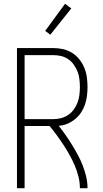

<svg xmlns="http://www.w3.org/2000/svg" viewBox="-20 -987 540 1007"><path d="M69 0V-735H258Q284 -735 309.5 -729.5Q335 -724 357 -710.5Q379 -697 395.5 -676.5Q412 -656 422 -632Q432 -608 435.5 -582Q439 -556 439 -530Q439 -507 436 -483.5Q433 -460 425.5 -438Q418 -416 405 -396.5Q392 -377 373.5 -362Q355 -347 333.5 -338Q312 -329 288 -327Q307 -303 324.5 -278Q342 -253 358 -227Q374 -201 388.5 -174Q403 -147 414 -118.5Q425 -90 432 -60.5Q439 -31 439 0H399Q399 -31 391.5 -61Q384 -91 372 -119Q360 -147 345 -174Q330 -201 313 -227Q296 -253 278 -277.5Q260 -302 240 -326H109V0ZM109 -362H258Q279 -362 299 -367Q319 -372 336.5 -383.5Q354 -395 366.5 -412Q379 -429 386.5 -448.5Q394 -468 396.5 -489Q399 -510 399 -530Q399 -551 396.5 -572Q394 -593 386.5 -612Q379 -631 366.5 -648.5Q354 -666 336.5 -677.5Q319 -689 299 -693.5Q279 -698 258 -698H109ZM244 -805 217 -825 321 -967 354 -943Z"/></svg>

Font: Iosevka Term Curly Extralight
Style: Regular
Weight: 200
Designer: Belleve Invis
Foundry: Belleve Invis
Version: Version 32.3.0